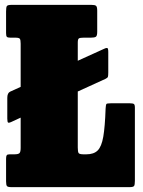

<svg xmlns="http://www.w3.org/2000/svg" viewBox="-20 -770 590 790"><path d="M22 -393 65 -412.5V-590Q65 -605.5 61.8 -610.2Q58.5 -615 43.5 -615H22.5Q11.5 -615 8.2 -618.5Q5 -622 5 -634V-723Q5 -740 8.2 -745Q11.5 -750 28.5 -750H355.5Q370.5 -750 375.2 -746Q380 -742 380 -726V-639Q380 -622.5 374.5 -618.8Q369 -615 353.5 -615H324.5Q310 -615 305 -612.2Q300 -609.5 300 -595V-520L409 -569.5Q417 -573.5 421.2 -572.5Q425.5 -571.5 425.5 -556V-471.5Q425.5 -458.5 424 -454Q422.5 -449.5 414 -445.5L300 -393.5V-163Q300 -145.5 303.5 -140.2Q307 -135 324.5 -135H335Q366 -135 382 -151Q398 -167 405 -207.8Q412 -248.5 414.5 -323Q415.5 -338.5 417.5 -341.8Q419.5 -345 435.5 -345H514.5Q527 -345 531 -342Q535 -339 535 -327V-26Q535 -10 531.8 -5Q528.5 0 512.5 0H27.5Q12.5 0 8.8 -4.2Q5 -8.5 5 -24V-117Q5 -127 7.5 -131Q10 -135 19.5 -135H38.5Q55 -135 60 -139.8Q65 -144.5 65 -161.5V-286L25 -267.5Q17.5 -264 13.8 -265.5Q10 -267 10 -282V-367.5Q10 -387.5 22 -393Z"/></svg>

Font: Besley* Condensed Fatface
Style: Regular
Weight: 900
Width: 3
Designer: Owen Earl
Foundry: indestructible type*
Version: Version 3.000; ttfautohint (v1.8.3)